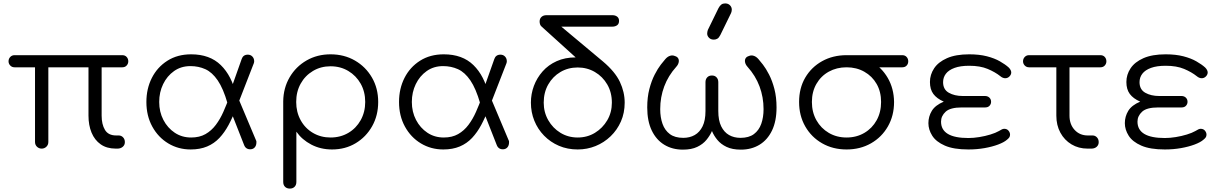

<svg xmlns="http://www.w3.org/2000/svg" viewBox="-20 -870 7139 1124"><path d="M224 0Q208 0 196.5 -11Q185 -22 185 -39V-476H65Q50 -476 40 -486.5Q30 -497 30 -511Q30 -526 40 -536.5Q50 -547 65 -547H696Q712 -547 721.5 -536.5Q731 -526 731 -511Q731 -497 721.5 -486.5Q712 -476 696 -476H575V-193Q575 -142 594.5 -109.5Q614 -77 660 -77H675Q690 -77 700.5 -66Q711 -55 711 -38Q711 -21 698.5 -10.5Q686 0 668 0H658Q605 0 569.5 -25Q534 -50 516 -93.5Q498 -137 498 -193V-476H263V-39Q263 -22 251.5 -11Q240 0 224 0Z M1096 5Q1024 5 965 -30.5Q906 -66 871.5 -129Q837 -192 837 -273Q837 -351 869 -414Q901 -477 960 -514.5Q1019 -552 1099 -552Q1208 -552 1272.5 -489Q1337 -426 1362 -315L1312 -265Q1287 -352 1254.5 -399.5Q1222 -447 1182 -465Q1142 -483 1095 -483Q1040 -483 999 -454Q958 -425 935 -377.5Q912 -330 912 -273Q912 -215 936.5 -168Q961 -121 1003 -93Q1045 -65 1099 -65Q1148 -65 1183 -85Q1218 -105 1243.5 -139Q1269 -173 1287.5 -215Q1306 -257 1322 -300L1362 -236Q1342 -183 1318.5 -139Q1295 -95 1264.5 -62.5Q1234 -30 1192.5 -12.5Q1151 5 1096 5ZM1447 4Q1419 5 1409 -21L1310 -273L1367 -314L1479 -48Q1481 -45 1481 -41.5Q1481 -38 1481 -36Q1481 -19 1472 -8Q1463 3 1447 4ZM1361 -230 1310 -285 1395 -525Q1399 -537 1408 -543.5Q1417 -550 1431 -550Q1447 -550 1457.5 -539Q1468 -528 1468 -511Q1468 -509 1467.5 -506Q1467 -503 1466 -500Z M1677 234Q1659 234 1648.5 223.5Q1638 213 1638 195V-277Q1639 -355 1675.5 -417.5Q1712 -480 1774.5 -516Q1837 -552 1915 -552Q1995 -552 2058 -515.5Q2121 -479 2157.5 -416Q2194 -353 2194 -273Q2194 -194 2158.5 -131Q2123 -68 2062 -31.5Q2001 5 1924 5Q1857 5 1802.5 -23.5Q1748 -52 1715 -99V195Q1715 213 1704.5 223.5Q1694 234 1677 234ZM1915 -65Q1973 -65 2019 -92Q2065 -119 2091.5 -166.5Q2118 -214 2118 -273Q2118 -333 2091.5 -380Q2065 -427 2019 -454.5Q1973 -482 1915 -482Q1858 -482 1812 -454.5Q1766 -427 1740 -380Q1714 -333 1714 -273Q1714 -214 1740 -166.5Q1766 -119 1812 -92Q1858 -65 1915 -65Z M2575 5Q2503 5 2444 -30.5Q2385 -66 2350.5 -129Q2316 -192 2316 -273Q2316 -351 2348 -414Q2380 -477 2439 -514.5Q2498 -552 2578 -552Q2687 -552 2751.5 -489Q2816 -426 2841 -315L2791 -265Q2766 -352 2733.5 -399.5Q2701 -447 2661 -465Q2621 -483 2574 -483Q2519 -483 2478 -454Q2437 -425 2414 -377.5Q2391 -330 2391 -273Q2391 -215 2415.5 -168Q2440 -121 2482 -93Q2524 -65 2578 -65Q2627 -65 2662 -85Q2697 -105 2722.5 -139Q2748 -173 2766.5 -215Q2785 -257 2801 -300L2841 -236Q2821 -183 2797.5 -139Q2774 -95 2743.5 -62.5Q2713 -30 2671.5 -12.5Q2630 5 2575 5ZM2926 4Q2898 5 2888 -21L2789 -273L2846 -314L2958 -48Q2960 -45 2960 -41.5Q2960 -38 2960 -36Q2960 -19 2951 -8Q2942 3 2926 4ZM2840 -230 2789 -285 2874 -525Q2878 -537 2887 -543.5Q2896 -550 2910 -550Q2926 -550 2936.5 -539Q2947 -528 2947 -511Q2947 -509 2946.5 -506Q2946 -503 2945 -500Z M3362 5Q3302 5 3252 -16.5Q3202 -38 3165 -76Q3128 -114 3108 -163.5Q3088 -213 3088 -269Q3088 -320 3105.5 -367Q3123 -414 3156.5 -452Q3190 -490 3239 -512Q3288 -534 3350 -534L3150 -715Q3144 -720 3141.5 -728Q3139 -736 3139 -744Q3139 -761 3150 -771Q3161 -781 3178 -781H3566Q3582 -781 3593 -772.5Q3604 -764 3604 -748Q3604 -730 3592.5 -722Q3581 -714 3565 -714H3266L3510 -510Q3581 -450 3609 -390.5Q3637 -331 3637 -269Q3637 -209 3615 -159Q3593 -109 3554.5 -72Q3516 -35 3466.5 -15Q3417 5 3362 5ZM3362 -65Q3418 -65 3463 -92.5Q3508 -120 3535 -166Q3562 -212 3562 -269Q3562 -329 3535 -375.5Q3508 -422 3462.5 -448.5Q3417 -475 3362 -475Q3306 -475 3261 -448.5Q3216 -422 3189.5 -375.5Q3163 -329 3163 -269Q3163 -213 3189.5 -166.5Q3216 -120 3261 -92.5Q3306 -65 3362 -65Z M3978 6Q3916 6 3869 -22.5Q3822 -51 3795.5 -106Q3769 -161 3769 -241Q3769 -301 3781.5 -349Q3794 -397 3812.5 -433Q3831 -469 3848.5 -491.5Q3866 -514 3875 -524Q3888 -539 3903 -543.5Q3918 -548 3931 -542Q3945 -538 3950.5 -528Q3956 -518 3953 -504.5Q3950 -491 3939 -479Q3892 -427 3868.5 -364Q3845 -301 3845 -231Q3845 -183 3858.5 -145Q3872 -107 3901.5 -85Q3931 -63 3980 -63Q4018 -63 4047 -79.5Q4076 -96 4093 -130.5Q4110 -165 4110 -220V-389Q4110 -406 4120 -417Q4130 -428 4148 -428Q4165 -428 4175 -417Q4185 -406 4185 -389V-220Q4185 -165 4202 -130.5Q4219 -96 4248 -79.5Q4277 -63 4315 -63Q4364 -63 4393.5 -85Q4423 -107 4436.5 -145Q4450 -183 4450 -231Q4450 -301 4426.5 -364Q4403 -427 4356 -479Q4345 -491 4342 -504.5Q4339 -518 4344.5 -528Q4350 -538 4364 -542Q4377 -548 4392 -543.5Q4407 -539 4420 -524Q4429 -514 4446.5 -491.5Q4464 -469 4482.5 -433Q4501 -397 4513.5 -349Q4526 -301 4526 -241Q4526 -161 4499.5 -106Q4473 -51 4426 -22.5Q4379 6 4317 6Q4267 6 4233.5 -10Q4200 -26 4179.5 -51Q4159 -76 4148 -103Q4136 -76 4115.5 -51Q4095 -26 4061.5 -10Q4028 6 3978 6ZM4159 -638Q4141 -638 4130.5 -649Q4120 -660 4120 -673Q4120 -679 4121 -684Q4122 -689 4124 -695L4186 -822Q4194 -837 4203 -843.5Q4212 -850 4225 -850Q4243 -850 4253.5 -839Q4264 -828 4264 -814Q4264 -809 4263 -804Q4262 -799 4260 -794L4197 -665Q4189 -649 4179.5 -643.5Q4170 -638 4159 -638Z M4936 5Q4856 5 4793 -31Q4730 -67 4694 -130Q4658 -193 4658 -273Q4658 -354 4694 -415.5Q4730 -477 4793 -512Q4856 -547 4936 -547Q5016 -547 5078.5 -511.5Q5141 -476 5177 -414Q5213 -352 5214 -273Q5214 -193 5178 -130Q5142 -67 5079 -31Q5016 5 4936 5ZM4936 -65Q4994 -65 5040 -92Q5086 -119 5112 -166Q5138 -213 5138 -273Q5138 -333 5112 -378.5Q5086 -424 5040 -450Q4994 -476 4936 -476Q4878 -476 4832 -450.5Q4786 -425 4759.5 -379Q4733 -333 4733 -273Q4733 -213 4759.5 -166Q4786 -119 4832 -92Q4878 -65 4936 -65ZM4943 -476Q4928 -476 4918 -486.5Q4908 -497 4908 -511Q4908 -526 4918 -536.5Q4928 -547 4943 -547H5262Q5278 -547 5287.5 -536.5Q5297 -526 5297 -511Q5297 -496 5287.5 -486Q5278 -476 5262 -476Z M5649 5Q5563 5 5511.5 -17.5Q5460 -40 5437.5 -75.5Q5415 -111 5415 -149Q5415 -188 5435 -221Q5455 -254 5505 -275Q5464 -293 5444 -320Q5424 -347 5424 -390Q5424 -433 5448.5 -470Q5473 -507 5524 -529.5Q5575 -552 5654 -552Q5713 -552 5757.5 -540.5Q5802 -529 5833.5 -511Q5865 -493 5885 -475Q5893 -467 5896.5 -459.5Q5900 -452 5900 -446Q5900 -433 5889.5 -422.5Q5879 -412 5865 -412Q5858 -412 5850.5 -415Q5843 -418 5836 -424Q5806 -448 5762 -466.5Q5718 -485 5654 -485Q5602 -485 5568 -472.5Q5534 -460 5517.5 -438.5Q5501 -417 5501 -389Q5501 -346 5534.5 -327Q5568 -308 5616 -308H5746Q5762 -308 5772 -298.5Q5782 -289 5782 -274Q5782 -261 5773 -251Q5764 -241 5747 -241H5610Q5543 -241 5516 -216Q5489 -191 5489 -158Q5489 -110 5529 -86Q5569 -62 5649 -62Q5679 -62 5713 -67.5Q5747 -73 5778 -82.5Q5809 -92 5828 -103Q5839 -110 5846 -113Q5853 -116 5859 -116Q5875 -116 5884 -105Q5893 -94 5893 -82Q5893 -73 5889 -66.5Q5885 -60 5875 -52Q5858 -37 5823.5 -24Q5789 -11 5744 -3Q5699 5 5649 5Z M6347 0Q6294 0 6252.5 -25Q6211 -50 6187.5 -93.5Q6164 -137 6164 -193V-476H6004Q5989 -476 5979 -486.5Q5969 -497 5969 -511Q5969 -526 5979 -536.5Q5989 -547 6004 -547H6422Q6438 -547 6447.5 -536.5Q6457 -526 6457 -511Q6457 -497 6447.5 -486.5Q6438 -476 6422 -476H6241V-193Q6241 -142 6271 -109.5Q6301 -77 6348 -77H6376Q6391 -77 6401.5 -66Q6412 -55 6412 -38Q6412 -21 6400 -10.5Q6388 0 6369 0Z M6799 5Q6713 5 6661.5 -17.5Q6610 -40 6587.5 -75.5Q6565 -111 6565 -149Q6565 -188 6585 -221Q6605 -254 6655 -275Q6614 -293 6594 -320Q6574 -347 6574 -390Q6574 -433 6598.5 -470Q6623 -507 6674 -529.5Q6725 -552 6804 -552Q6863 -552 6907.5 -540.5Q6952 -529 6983.5 -511Q7015 -493 7035 -475Q7043 -467 7046.5 -459.5Q7050 -452 7050 -446Q7050 -433 7039.5 -422.5Q7029 -412 7015 -412Q7008 -412 7000.5 -415Q6993 -418 6986 -424Q6956 -448 6912 -466.5Q6868 -485 6804 -485Q6752 -485 6718 -472.5Q6684 -460 6667.5 -438.5Q6651 -417 6651 -389Q6651 -346 6684.5 -327Q6718 -308 6766 -308H6896Q6912 -308 6922 -298.5Q6932 -289 6932 -274Q6932 -261 6923 -251Q6914 -241 6897 -241H6760Q6693 -241 6666 -216Q6639 -191 6639 -158Q6639 -110 6679 -86Q6719 -62 6799 -62Q6829 -62 6863 -67.5Q6897 -73 6928 -82.5Q6959 -92 6978 -103Q6989 -110 6996 -113Q7003 -116 7009 -116Q7025 -116 7034 -105Q7043 -94 7043 -82Q7043 -73 7039 -66.5Q7035 -60 7025 -52Q7008 -37 6973.5 -24Q6939 -11 6894 -3Q6849 5 6799 5Z"/></svg>

Font: Comfortaa
Style: Regular
Weight: 400
Designer: Johan Aakerlund
Foundry: Johan Aakerlund
Version: Version 3.104; ttfautohint (v1.8.1.43-b0c9)